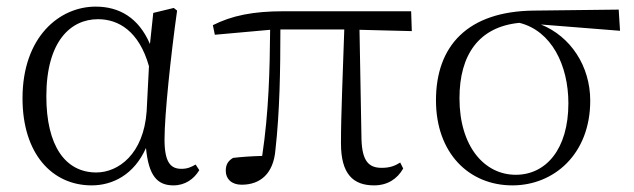

<svg xmlns="http://www.w3.org/2000/svg" viewBox="-20 -546 1914 580"><path d="M257 14C320 14 385 -18 421 -99C429 -15 455 14 504 14C539 14 566 -5 582 -32L571 -49C557 -41 546 -36 528 -36C495 -36 477 -56 477 -125C477 -199 496 -379 515 -514L505 -522L443 -507L433 -413C399 -492 341 -526 269 -526C159 -526 48 -434 48 -249C48 -82 137 14 257 14ZM430 -346 423 -210C414 -80 337 -25 271 -25C177 -25 120 -106 120 -255C120 -422 194 -488 276 -488C338 -488 400 -452 430 -346Z M1110 14C1150 14 1180 -5 1198 -37L1189 -55C1173 -45 1158 -39 1133 -39C1095 -39 1074 -58 1072 -125L1066 -456L1224 -452L1222 -512H837C744 -512 681 -499 623 -470L629 -441L796 -456C795 -335 792 -208 772 -75C737 -74 709 -72 684 -69C669 -60 662 -49 662 -30C662 -6 679 12 710 12C766 12 806 -21 812 -93C825 -208 827 -335 827 -457H1020C1016 -329 1010 -204 1010 -113C1010 -20 1047 14 1110 14Z M1528 14C1653 14 1763 -80 1763 -242C1763 -346 1704 -436 1614 -472L1853 -453L1849 -517L1593 -514C1392 -512 1297 -407 1297 -243C1297 -84 1396 14 1528 14ZM1549 -477C1646 -453 1697 -349 1697 -234C1697 -95 1629 -18 1538 -18C1443 -18 1368 -104 1368 -249C1368 -380 1426 -465 1549 -477Z"/></svg>

Font: Noto Serif CJK KR Light
Style: Regular
Weight: 300
Designer: Ryoko NISHIZUKA 西塚涼子 (kana & ideographs); Frank Grießhammer (Latin, Greek & Cyrillic); Wenlong ZHANG 张文龙 (bopomofo); San
Foundry: Adobe
Version: Version 2.001;hotconv 1.1.0;makeotfexe 2.6.0